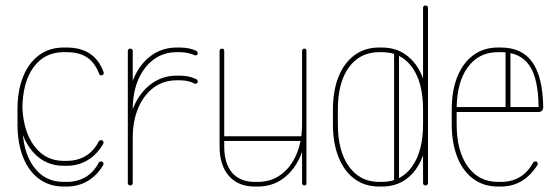

<svg xmlns="http://www.w3.org/2000/svg" viewBox="-20 -679 2044 703"><path d="M359 -416Q360 -415 360 -412Q360 -408 357.5 -405.5Q355 -403 351 -403Q345 -403 343 -409Q327 -450 298.5 -469Q270 -488 224 -488H213Q143 -488 102.5 -432.5Q62 -377 62 -278V-224Q62 -126 102.5 -69.5Q143 -13 213 -13H224Q263 -13 293 -30.5Q323 -48 342 -84Q345 -88 350 -88Q355 -88 357 -85Q359 -82 359 -79Q359 -76 358 -75Q336 -37 301.5 -16.5Q267 4 224 4H213Q161 4 123 -24Q85 -52 64.5 -103.5Q44 -155 44 -224V-278Q44 -347 64.5 -398Q85 -449 123 -477Q161 -505 213 -505H224Q275 -505 308.5 -483Q342 -461 359 -416ZM62 -285Q66 -196 106.5 -143Q147 -90 213 -90H224Q263 -90 293 -107.5Q323 -125 342 -162Q345 -166 350 -166Q355 -166 357 -163Q359 -160 359 -157Q359 -154 358 -153Q336 -114 301.5 -93Q267 -72 224 -72H213Q144 -72 99.5 -124Q55 -176 46 -260Z M466 -9Q466 -5 463.5 -2.5Q461 0 457 0Q453 0 450.5 -2.5Q448 -5 448 -9V-493Q448 -496 450.5 -498.5Q453 -501 457 -501Q461 -501 463.5 -498.5Q466 -496 466 -493ZM466 -278Q466 -274 463.5 -271.5Q461 -269 457 -269Q453 -269 450.5 -271.5Q448 -274 448 -278Q448 -344 471 -395.5Q494 -447 534.5 -476Q575 -505 627 -505H638Q655 -505 670.5 -502Q686 -499 699 -493Q701 -491 702.5 -489Q704 -487 704 -485Q704 -479 700 -477Q696 -475 692 -477Q681 -482 667.5 -485Q654 -488 638 -488H627Q579 -488 543 -461.5Q507 -435 486.5 -388Q466 -341 466 -278ZM466 -174Q466 -170 463.5 -168Q461 -166 457 -166Q453 -166 450.5 -168Q448 -170 448 -174Q448 -240 471 -291.5Q494 -343 534.5 -372.5Q575 -402 627 -402H638Q673 -402 699 -389Q701 -388 702.5 -386Q704 -384 704 -381Q704 -376 700 -373.5Q696 -371 692 -373Q681 -379 667.5 -382Q654 -385 638 -385H627Q579 -385 543 -358.5Q507 -332 486.5 -284.5Q466 -237 466 -174Z M1102 -9Q1102 -5 1100.5 -2.5Q1099 0 1095 0Q1091 0 1088.5 -2.5Q1086 -5 1086 -9V-493Q1086 -496 1088.5 -498.5Q1091 -501 1095 -501Q1099 -501 1100.5 -498.5Q1102 -496 1102 -493ZM1086 -224Q1086 -228 1088.5 -230.5Q1091 -233 1095 -233Q1099 -233 1100.5 -230.5Q1102 -228 1102 -224Q1102 -158 1079.5 -106.5Q1057 -55 1017 -25.5Q977 4 924 4H913Q852 4 818 -35Q784 -74 784 -143V-493Q784 -496 786.5 -498.5Q789 -501 793 -501Q797 -501 799 -498.5Q801 -496 801 -493V-143Q801 -80 830 -46.5Q859 -13 913 -13H924Q972 -13 1008.5 -39.5Q1045 -66 1065.5 -114Q1086 -162 1086 -224ZM793 -163Q789 -163 786.5 -165.5Q784 -168 784 -171Q784 -175 786.5 -177.5Q789 -180 793 -180H1090Q1094 -180 1096.5 -177.5Q1099 -175 1099 -171Q1099 -168 1096.5 -165.5Q1094 -163 1090 -163Z M1199 -224V-278Q1199 -347 1219.5 -398Q1240 -449 1278 -477Q1316 -505 1368 -505H1379Q1430 -505 1468 -477Q1506 -449 1526.5 -398Q1547 -347 1547 -278V-224Q1547 -155 1526.5 -103.5Q1506 -52 1468.5 -24Q1431 4 1379 4H1368Q1316 4 1278 -24Q1240 -52 1219.5 -103.5Q1199 -155 1199 -224ZM1217 -224Q1217 -126 1257.5 -69.5Q1298 -13 1368 -13H1379Q1449 -13 1489 -69.5Q1529 -126 1529 -224V-278Q1529 -377 1489 -432.5Q1449 -488 1379 -488H1368Q1298 -488 1257.5 -432.5Q1217 -377 1217 -278ZM1547 -9Q1547 -5 1544.5 -2.5Q1542 0 1538 0Q1534 0 1531.5 -2.5Q1529 -5 1529 -9V-651Q1529 -654 1531.5 -656.5Q1534 -659 1538 -659Q1542 -659 1544.5 -656.5Q1547 -654 1547 -651ZM1441 -14Q1441 -10 1438.5 -7.5Q1436 -5 1432 -5Q1428 -5 1425.5 -7.5Q1423 -10 1423 -14V-487Q1423 -491 1425.5 -493.5Q1428 -496 1432 -496Q1436 -496 1438.5 -493.5Q1441 -491 1441 -487Z M1643 -269Q1639 -269 1637.5 -271.5Q1636 -274 1636 -278Q1636 -282 1637.5 -284.5Q1639 -287 1643 -287H1952Q1951 -393 1917.5 -440.5Q1884 -488 1814 -488H1803Q1733 -488 1692.5 -432.5Q1652 -377 1652 -278V-224Q1652 -126 1692.5 -69.5Q1733 -13 1803 -13H1814Q1853 -13 1883 -30.5Q1913 -48 1932 -84Q1935 -88 1940 -88Q1945 -88 1947 -85.5Q1949 -83 1949 -79Q1949 -76 1948 -75Q1924 -37 1890.5 -16.5Q1857 4 1814 4H1803Q1751 4 1713 -24Q1675 -52 1654.5 -103.5Q1634 -155 1634 -224V-278Q1634 -347 1654.5 -398Q1675 -449 1713 -477Q1751 -505 1803 -505H1814Q1891 -505 1929 -451.5Q1967 -398 1969 -288Q1969 -269 1951 -269ZM1849 -282Q1849 -278 1846 -276Q1843 -274 1840 -274Q1836 -274 1833.5 -276Q1831 -278 1831 -282V-490Q1831 -493 1833.5 -496Q1836 -499 1840 -499Q1843 -499 1846 -496Q1849 -493 1849 -490Z"/></svg>

Font: Libertine-Super Thin
Style: Regular
Weight: 100
Designer: Bastien Sozeau
Foundry: NBR — Bastien Sozeau
Version: Version 2.003;gftools[0.9.33]